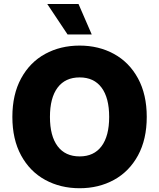

<svg xmlns="http://www.w3.org/2000/svg" viewBox="-20 -949 811 978"><path d="M385.7 9.8Q288.1 9.8 210.2 -32.7Q132.3 -75.2 87.6 -157.2Q43 -239.3 43 -353.5Q43 -467.8 87.6 -549.8Q132.3 -631.8 210 -674.3Q287.6 -716.8 385.7 -716.8Q482.9 -716.8 560.5 -674.3Q638.2 -631.8 682.9 -549.8Q727.5 -467.8 727.5 -353.5Q727.5 -239.3 682.9 -157.2Q638.2 -75.2 560.5 -32.7Q482.9 9.8 385.7 9.8ZM385.7 -554.7Q312.5 -554.7 273.4 -502.7Q234.4 -450.7 234.4 -353.5Q234.4 -256.3 273.4 -204.3Q312.5 -152.3 385.7 -152.3Q458.5 -152.3 497.3 -204.3Q536.1 -256.3 536.1 -353.5Q536.1 -450.7 497.3 -502.7Q458.5 -554.7 385.7 -554.7ZM220.7 -928.7H379.9L447.3 -773.4H324.2Z"/></svg>

Font: Pretendard JP Black
Style: Regular
Weight: 900
Designer: Base glyphs from Inter by Rasmus Andersson; Hangeul glyphs from Noto Sans CJK(Source Han Sans) by Jang Soo-young and Kan
Foundry: Kil Hyung-jin
Version: Version 1.309